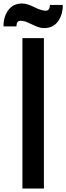

<svg xmlns="http://www.w3.org/2000/svg" viewBox="-62 -1097 385 1117"><path d="M68.4 -875H193.4V0H68.4ZM195.8 -933.6Q171.9 -933.6 147.5 -944.3Q123 -955.1 100.1 -965.8Q77.1 -976.6 57.1 -976.1Q33.7 -976.1 33.7 -943.4H-41.5Q-42 -1000 -13.7 -1038.1Q14.6 -1076.2 65.9 -1076.7Q94.2 -1076.7 136.7 -1055.7Q179.2 -1034.7 203.6 -1034.7Q228 -1034.7 228 -1068.4H303.2Q303.7 -1011.7 275.4 -972.7Q247.1 -933.6 195.8 -933.6Z"/></svg>

Font: Oswald
Style: Book
Weight: 400
Designer: vernon adams
Foundry: vernon adams
Version: Version 1.000